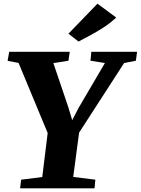

<svg xmlns="http://www.w3.org/2000/svg" viewBox="-20 -1025 766 1045"><path d="M89.5 0 95 -47 210 -61.5 239.5 -301 81 -682.5 21.5 -694 30 -743H359.5L352.5 -694.5L270.5 -681.5L351.5 -442.5L373 -371L408.5 -439L551 -682L472.5 -694.5L477 -743H726L719.5 -694.5L655.5 -682L410.5 -303L378.5 -62L499 -47L494.5 0ZM407.5 -799 352.5 -841.5 510.5 -1005 612.5 -929.5Q578.5 -898 541.5 -874.2Q504.5 -850.5 470 -832.2Q435.5 -814 407.5 -799Z"/></svg>

Font: Merriweather 36pt Black
Style: Italic
Weight: 900
Italic angle: -7.8°
Version: Version 2.101